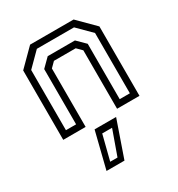

<svg xmlns="http://www.w3.org/2000/svg" viewBox="-189 -661 968 1047"><g transform="rotate(-30 295.0 -137.5)"><path d="M55 0V-437L158 -540H432L535 -437V0H394V-368L363.5 -398.5H226.5L196 -368V0ZM94 -38.2H158V-386.2L209.8 -437.5H381.2L432.5 -386.8V-38.2H496.5V-417.8L412.5 -501.8H178.5L94 -417.2ZM174.5 265 231.5 36H367L287.5 265ZM217 231.5H263L318.5 76H256.5Z"/></g></svg>

Font: Tourney Thin
Style: Regular
Weight: 100
Designer: Tyler Finck
Foundry: Etcetera Type Co
Version: Version 1.015